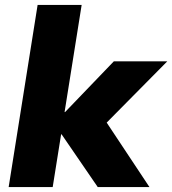

<svg xmlns="http://www.w3.org/2000/svg" viewBox="-20 -756 696 776"><path d="M15 0 132 -736H310L241 -303H243L440 -508H656L387 -236V-297L584 0H375L229 -213H227L193 0Z"/></svg>

Font: Mulish ExtraLight Black
Style: Italic
Weight: 900
Italic angle: -9°
Version: Version 3.603